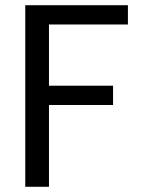

<svg xmlns="http://www.w3.org/2000/svg" viewBox="-20 -717 544 737"><path d="M168 0V-314H414V-388H168V-623H471V-697H77V0Z"/></svg>

Font: Poppins
Style: Regular
Weight: 400
Designer: Ninad Kale (Devanagari), Jonny Pinhorn (Latin)
Foundry: Indian Type Foundry
Version: 4.004